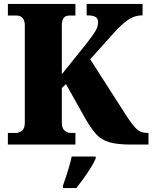

<svg xmlns="http://www.w3.org/2000/svg" viewBox="-20 -734 774 975"><path d="M20 0V-59H60Q79 -59 92.5 -71Q106 -83 106 -111V-606Q106 -630 94.5 -642.5Q83 -655 66 -655H20V-714H363V-655H331Q294 -655 294 -605V-357L421 -515Q448 -550 463 -573.5Q478 -597 478 -622Q478 -640 465 -648Q452 -656 420 -656V-714H704V-656Q662 -656 628 -631.5Q594 -607 562 -571L438 -433L622 -146Q654 -97 674.5 -78Q695 -59 728 -59H734V0H643Q576 0 536 -11.5Q496 -23 470 -51Q444 -79 415 -129L315 -307L294 -287V-109Q294 -84 307.5 -71.5Q321 -59 340 -59H363V0ZM300 208Q307 189 315.5 162.5Q324 136 332 109Q340 82 344 61H466V71Q457 92 440.5 118.5Q424 145 404.5 172Q385 199 368 221H300Z"/></svg>

Font: Noto Serif SemiCondensed Black
Style: Regular
Weight: 900
Width: 4
Designer: Monotype Design Team
Foundry: Monotype Imaging Inc.
Version: Version 2.014; ttfautohint (v1.8.4.7-5d5b)